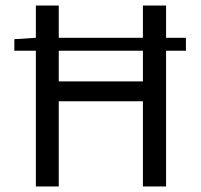

<svg xmlns="http://www.w3.org/2000/svg" viewBox="-20 -676 727 696"><path d="M498 -492H193V-381H498ZM654 -492H582V0H498V-309H193V0H110V-492H32V-534L110 -539V-656H193V-539H498V-656H582V-539H654Z"/></svg>

Font: Myanmar Sanpya
Style: Regular
Weight: 400
Designer: Danh Hong
Foundry: Google Inc.
Version: Version 2.00 November 22, 2015